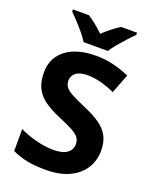

<svg xmlns="http://www.w3.org/2000/svg" viewBox="-170 -1028 906 1132"><g transform="rotate(20 283.0 -462.0)"><path d="M528 -207Q528 -146 497.5 -97Q467 -48 407 -19Q347 10 257 10Q189 10 140 0Q91 -10 47 -31V-169Q96 -145 153 -130.5Q210 -116 261 -116Q318 -116 346.5 -137Q375 -158 375 -193Q375 -218 361 -235.5Q347 -253 315.5 -269.5Q284 -286 231 -308Q174 -332 134.5 -359.5Q95 -387 74 -426.5Q53 -466 53 -526Q53 -590 85 -634Q117 -678 174 -701Q231 -724 306 -724Q372 -724 425 -710Q478 -696 521 -677L474 -556Q432 -575 387.5 -587Q343 -599 302 -599Q253 -599 229 -580Q205 -561 205 -531Q205 -506 219 -489Q233 -472 265 -455Q297 -438 352 -415Q408 -391 447 -364.5Q486 -338 507 -300.5Q528 -263 528 -207ZM212 -774Q198 -797 175.5 -824Q153 -851 129.5 -876.5Q106 -902 87 -920V-934H187Q214 -917 237.5 -897.5Q261 -878 287 -854Q313 -878 338 -898Q363 -918 389 -934H489V-920Q471 -903 447.5 -877Q424 -851 401 -824Q378 -797 364 -774Z"/></g></svg>

Font: Noto Sans Meetei Mayek
Style: Bold
Weight: 700
Designer: Monotype Design Team and Neelakash Kshetrimayum
Foundry: Monotype Imaging Inc.
Version: Version 2.002; ttfautohint (v1.8.4.7-5d5b)